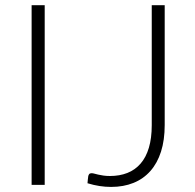

<svg xmlns="http://www.w3.org/2000/svg" viewBox="-20 -728 766 756"><path d="M104.5 0ZM156 0H104.5V-707.5H156ZM628.5 -236Q628.5 -176.5 614 -131Q599.5 -85.5 572 -54.5Q544.5 -23.5 505.5 -7.8Q466.5 8 417.5 8Q395 8 372 4.5Q349 1 324.5 -6.5Q325 -13.5 325.8 -20.5Q326.5 -27.5 327.5 -34.5Q328.5 -39 331.2 -42.5Q334 -46 341 -46Q345.5 -46 351.8 -44.2Q358 -42.5 366.5 -40.5Q375 -38.5 386.5 -36.8Q398 -35 413 -35Q451 -35 481.5 -47Q512 -59 533.5 -83.8Q555 -108.5 566.2 -146.2Q577.5 -184 577.5 -235V-707.5H628.5Z"/></svg>

Font: Lato Light
Style: Regular
Weight: 300
Designer: Lukasz Dziedzic
Foundry: tyPoland Lukasz Dziedzic
Version: Version 2.007; 2014-02-27